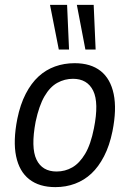

<svg xmlns="http://www.w3.org/2000/svg" viewBox="-20 -758 531 787"><path d="M207 9Q141 9 100 -23Q59 -55 46 -117.5Q33 -180 51 -271Q63 -330 85.5 -373.5Q108 -417 138 -444.5Q168 -472 205.5 -485.5Q243 -499 286 -499Q352 -499 392.5 -467Q433 -435 446 -372.5Q459 -310 441 -220Q429 -161 406.5 -117.5Q384 -74 354.5 -46.5Q325 -19 287.5 -5Q250 9 207 9ZM212 -55Q247 -55 276.5 -72Q306 -89 329 -127.5Q352 -166 365 -232Q386 -337 362 -386Q338 -435 279 -435Q245 -435 215 -418.5Q185 -402 162.5 -363.5Q140 -325 126 -259Q106 -153 129.5 -104Q153 -55 212 -55ZM330 -555 295 -738H364L372 -555ZM221 -555 185 -738H255L263 -555Z"/></svg>

Font: Nunito Sans 10pt Condensed
Style: Italic
Weight: 400
Width: 3
Italic angle: -9°
Designer: Vernon Adams
Foundry: Vernon Adams
Version: Version 3.101;gftools[0.9.27]